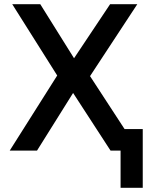

<svg xmlns="http://www.w3.org/2000/svg" viewBox="-20 -720 734 918"><path d="M26.5 0 253.5 -359 38.5 -700H172.5L334 -441.5L506.5 -700H636.5L410.5 -356L575.5 -103H662.5V178H556.5V0H508.5L329.5 -275.5L157 0Z"/></svg>

Font: Geologica EX
Style: Regular
Weight: 400
Designer: Sindre Bremnes, Frode Helland
Foundry: Monokrom Skriftforlag AS
Version: Version 1.010;gftools[0.9.28]